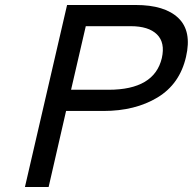

<svg xmlns="http://www.w3.org/2000/svg" viewBox="-20 -750 773 770"><path d="M324 -645 265 -390H415Q599 -390 629 -517Q643 -579 609.5 -612Q576 -645 504 -645ZM344 -730H524Q641 -730 695.5 -677.5Q750 -625 726 -522Q701 -413 611.5 -359Q522 -305 395 -305H245L175 0H80L249 -730Z"/></svg>

Font: Miedinger
Style: Italic
Weight: 400
Italic angle: -13°
Version: Version 001.000